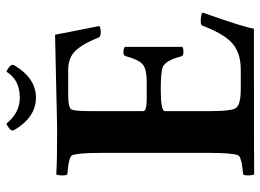

<svg xmlns="http://www.w3.org/2000/svg" viewBox="-132 -716 851 628"><g transform="rotate(-90 294.0 -402.5)"><path d="M373 -807.6Q378.9 -805.7 387.2 -799.3Q395.5 -793 395.5 -788.1Q395.5 -785.2 393.6 -781.2Q351.6 -710.9 288.1 -710.9Q224.6 -710.9 182.6 -781.2Q180.7 -785.2 180.7 -788.1Q180.7 -793 189 -799.3Q197.3 -805.7 203.1 -807.6Q238.3 -763.7 288.1 -763.7Q346.7 -763.7 373 -807.6ZM176.8 -641.6Q200.2 -641.6 338.4 -645Q476.6 -648.4 494.1 -648.4Q495.1 -638.7 522.5 -503.9Q517.6 -499 500 -499Q487.3 -499 484.4 -506.8Q465.8 -554.7 442.9 -580.1Q419.9 -605.5 378.9 -605.5H297.9Q253.9 -605.5 249 -593.8Q244.1 -582 244.1 -534.2V-359.4Q244.1 -348.6 286.1 -348.6H337.9Q380.9 -348.6 396.5 -361.3Q412.1 -374 423.8 -417Q425.8 -424.8 435.5 -424.8Q449.2 -424.8 454.1 -419.9V-232.4Q450.2 -228.5 436.5 -228.5Q424.8 -228.5 422.9 -236.3Q410.2 -286.1 388.7 -295.9Q372.1 -302.7 314.5 -302.7Q244.1 -302.7 244.1 -289.1V-137.7Q244.1 -80.1 252 -60.5Q260.7 -41 315.4 -41H379.9Q438.5 -41 470.7 -73.2Q499 -101.6 523.4 -166Q525.4 -171.9 537.1 -171.9Q560.5 -171.9 566.4 -166Q518.6 -31.2 513.7 2Q75.2 2 37.1 2.9Q34.2 -2 33.7 -15.1Q33.2 -28.3 37.1 -33.2Q94.7 -38.1 99.6 -49.8Q107.4 -69.3 107.4 -141.6V-501Q107.4 -573.2 99.6 -592.8Q95.7 -603.5 37.1 -608.4Q33.2 -613.3 33.7 -626.5Q34.2 -639.6 37.1 -644.5Q81.1 -641.6 176.8 -641.6Z"/></g></svg>

Font: Crimson
Style: Bold
Weight: 700
Version: Version 0.8 ; ttfautohint (v1.00) -l 8 -r 50 -G 200 -x 14 -D